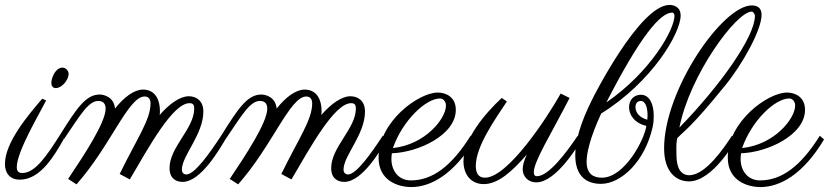

<svg xmlns="http://www.w3.org/2000/svg" viewBox="-59 -732 3359 778"><path d="M219 -433C219 -445 208 -458 194 -458C166 -458 149 -417 149 -396C149 -384 155 -375 167 -375C191 -375 219 -407 219 -433ZM112 -332C52 -262 -39 -154 -39 -67C-39 -30 -18 -4 21 -4C105 -4 161 -101 199 -168L182 -182C134 -107 85 -31 32 -31C18 -31 9 -36 9 -55C9 -118 102 -273 128 -325Z M588 -266C589 -271 589 -277 589 -283C589 -325 572 -369 520 -369C485 -369 443 -338 407 -292C403 -339 362 -349 345 -349C288 -349 251 -292 182 -182L200 -168C263 -260 298 -323 339 -323C357 -323 369 -314 369 -292C369 -235 280 -101 217 -7L251 15C390 -142 461 -341 527 -341C546 -341 551 -326 551 -313C551 -246 495 -169 426 -27L467 -5C544 -136 641 -314 709 -314C724 -314 728 -306 728 -292C728 -211 628 -136 628 -51C628 -9 654 5 681 5C755 5 830 -127 855 -168L837 -182C791 -112 730 -25 696 -25C687 -25 678 -31 678 -45C678 -101 765 -187 765 -280C765 -324 736 -342 706 -342C670 -342 626 -310 588 -266Z M1243 -266C1244 -271 1244 -277 1244 -283C1244 -325 1227 -369 1175 -369C1140 -369 1098 -338 1062 -292C1058 -339 1017 -349 1000 -349C943 -349 906 -292 837 -182L855 -168C918 -260 953 -323 994 -323C1012 -323 1024 -314 1024 -292C1024 -235 935 -101 872 -7L906 15C1045 -142 1116 -341 1182 -341C1201 -341 1206 -326 1206 -313C1206 -246 1150 -169 1081 -27L1122 -5C1199 -136 1296 -314 1364 -314C1379 -314 1383 -306 1383 -292C1383 -211 1283 -136 1283 -51C1283 -9 1309 5 1336 5C1410 5 1485 -127 1510 -168L1492 -182C1446 -112 1385 -25 1351 -25C1342 -25 1333 -31 1333 -45C1333 -101 1420 -187 1420 -280C1420 -324 1391 -342 1361 -342C1325 -342 1281 -310 1243 -266Z M1529 -111C1634 -114 1788 -184 1788 -287C1788 -338 1749 -357 1715 -357C1637 -357 1475 -239 1475 -93C1475 -1 1552 26 1608 26C1685 26 1780 -24 1865 -167L1848 -182C1770 -57 1692 -1 1606 -1C1555 -1 1527 -41 1527 -88C1527 -96 1528 -104 1529 -111ZM1533 -132C1573 -245 1667 -333 1724 -333C1737 -333 1748 -321 1748 -304C1748 -252 1665 -146 1533 -132Z M2076 -106C2065 -83 2059 -63 2059 -46C2059 -18 2080 7 2114 7C2196 7 2287 -148 2299 -168L2282 -182C2236 -114 2164 -17 2116 -18C2108 -18 2104 -24 2104 -34C2104 -78 2173 -187 2249 -335L2213 -353C2158 -255 1999 -12 1906 -12C1877 -12 1869 -34 1869 -60C1869 -140 1949 -251 1995 -321L1974 -335C1907 -273 1819 -169 1819 -79C1819 -22 1852 14 1901 14C1959 14 2015 -36 2076 -106Z M2560 -222C2553 -167 2472 -12 2380 -12C2348 -12 2318 -25 2318 -76C2318 -113 2332 -174 2377 -272C2582 -399 2699 -597 2699 -669C2699 -710 2662 -712 2654 -712C2532 -712 2342 -332 2342 -332C2291 -231 2272 -157 2272 -103C2272 -16 2320 13 2376 13C2458 13 2555 -78 2586 -219C2589 -233 2590 -249 2590 -263C2590 -308 2574 -348 2538 -348C2511 -348 2490 -329 2490 -297C2490 -268 2511 -233 2560 -222ZM2398 -317C2536 -586 2617 -681 2665 -681C2670 -681 2674 -676 2674 -668C2674 -612 2577 -440 2398 -317ZM2564 -247C2537 -254 2516 -272 2516 -298C2516 -320 2531 -323 2538 -323C2555 -323 2565 -299 2565 -264C2565 -259 2564 -253 2564 -247Z M2987 -710C2869 -710 2632 -368 2632 -131C2632 -36 2680 3 2733 3C2829 3 2921 -161 2925 -168L2907 -182C2875 -133 2800 -22 2734 -22C2701 -22 2682 -49 2682 -105C2682 -125 2680 -147 2685 -172C2721 -209 2738 -212 2879 -385C2950 -472 3027 -611 3027 -672C3027 -701 3009 -710 2987 -710ZM2694 -215C2736 -429 2925 -685 2987 -685C2994 -685 3000 -673 3000 -668C3000 -583 2860 -386 2694 -215Z M2944 -111C3049 -114 3203 -184 3203 -287C3203 -338 3164 -357 3130 -357C3052 -357 2890 -239 2890 -93C2890 -1 2967 26 3023 26C3100 26 3195 -24 3280 -167L3263 -182C3185 -57 3107 -1 3021 -1C2970 -1 2942 -41 2942 -88C2942 -96 2943 -104 2944 -111ZM2948 -132C2988 -245 3082 -333 3139 -333C3152 -333 3163 -321 3163 -304C3163 -252 3080 -146 2948 -132Z"/></svg>

Font: Parisienne
Style: Regular
Weight: 400
Designer: Astigmatic (AOETI)
Foundry: Astigmatic (AOETI)
Version: Version 1.000